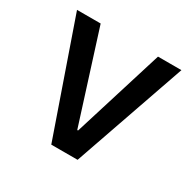

<svg xmlns="http://www.w3.org/2000/svg" viewBox="-126 -678 816 809"><g transform="rotate(30 282.0 -273.0)"><path d="M536 -546H422L286 -108H282L143 -546H28L218 0H346Z"/></g></svg>

Font: Wafeq Medium
Style: Regular
Weight: 500
Designer: Rasmus Andersson & Azza Alameddine
Foundry: Google & TypeTogether
Version: Version 3.000;January 28, 2025;FontCreator 15.0.0.3014 64-bi